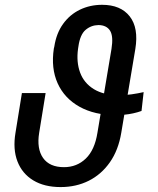

<svg xmlns="http://www.w3.org/2000/svg" viewBox="-20 -757 647 787"><path d="M568.8 -379.4 560.1 -302.2Q543.9 -296.4 526.1 -292.5Q508.3 -288.6 490.5 -286.9Q472.7 -285.2 456.1 -284.7Q367.2 -285.2 305.7 -319.6Q244.1 -354 216.3 -415.5Q188.5 -477.1 200.7 -558.1L202.6 -565.9Q210.9 -620.6 238.5 -658.9Q266.1 -697.3 307.6 -717.3Q349.1 -737.3 398.4 -737.3Q474.6 -737.3 511.7 -689.9Q548.8 -642.6 534.7 -556.2L477.1 -212.9Q465.3 -141.6 430.4 -91.8Q395.5 -42 343.8 -16.1Q292 9.8 228.5 9.8Q161.6 9.8 116.2 -17.8Q70.8 -45.4 51.5 -95.5Q32.2 -145.5 43.5 -212.9L69.8 -375.5H167L140.6 -212.9Q129.9 -147.5 156.5 -109.6Q183.1 -71.8 242.2 -71.8Q294.9 -71.8 331.5 -106.9Q368.2 -142.1 379.4 -212.9L437 -556.6Q445.3 -608.4 431.2 -631.1Q417 -653.8 383.8 -654.3Q353.5 -653.8 330.8 -634.5Q308.1 -615.2 301.3 -565.9L299.8 -556.2Q292.5 -502.9 308.3 -459.7Q324.2 -416.5 364.7 -391.6Q405.3 -366.7 469.7 -366.7Q481.9 -366.7 494.4 -367.7Q506.8 -368.7 519.5 -370.4Q532.2 -372.1 544.7 -374.5Q557.1 -377 568.8 -379.4Z"/></svg>

Font: Inter 28pt
Style: Italic
Weight: 400
Italic angle: -9.3988°
Designer: Rasmus Andersson
Foundry: rsms
Version: Version 4.001;git-66647c0bb